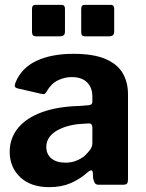

<svg xmlns="http://www.w3.org/2000/svg" viewBox="-20 -762 603 792"><path d="M341 -51Q310 -23 271.5 -6.5Q233 10 183 10Q107 10 63.5 -31Q20 -72 20 -136Q20 -192 54.5 -234Q89 -276 154 -299.5Q219 -323 310 -325L345 -328Q350 -328 355.5 -331Q361 -334 361 -342V-363Q361 -401 339 -422.5Q317 -444 276 -444Q246 -444 218.5 -430.5Q191 -417 172 -384Q168 -377 164.5 -375Q161 -373 150 -375L50 -398Q44 -400 41.5 -404.5Q39 -409 45 -424Q70 -483 131.5 -511.5Q193 -540 283 -540Q365 -540 414.5 -519Q464 -498 486 -460.5Q508 -423 508 -373V-22Q508 -10 504 -5Q500 0 488 0H386Q375 0 370.5 -8Q366 -16 364 -28L363 -50Q360 -68 341 -51ZM361 -236Q361 -253 346 -253L318 -251Q292 -250 266 -243.5Q240 -237 218.5 -225.5Q197 -214 184 -196.5Q171 -179 171 -156Q171 -126 192 -108.5Q213 -91 250 -91Q275 -91 294.5 -99Q314 -107 328 -118Q342 -131 351.5 -144Q361 -157 361 -171V-236ZM248 -726V-632Q248 -621 242.5 -616.5Q237 -612 224 -612H131Q120 -612 116 -616.5Q112 -621 112 -630V-725Q112 -742 126 -742H234Q248 -742 248 -726ZM451 -726V-632Q451 -621 445.5 -616.5Q440 -612 427 -612H334Q322 -612 318.5 -616.5Q315 -621 315 -630V-725Q315 -742 329 -742H437Q451 -742 451 -726Z"/></svg>

Font: Libre Franklin
Style: Bold
Weight: 700
Designer: Pablo Impallari, Rodrigo Fuenzalida, Nhung Nguyen
Foundry: Impallari Type
Version: Version 3.000